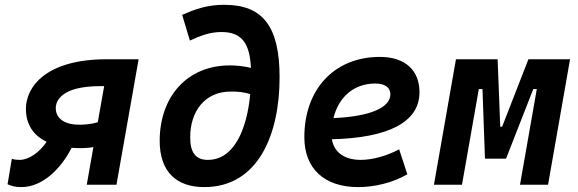

<svg xmlns="http://www.w3.org/2000/svg" viewBox="-20 -762 2384 792"><path d="M318.4 -150.9C334.5 -151.4 350.1 -152.3 365.2 -155.3L337.9 0H460.4L551.8 -517.6H420.9C165 -517.6 86.9 -400.4 86.9 -313C86.9 -251 115.7 -204.1 172.4 -177.2C143.1 -133.3 98.6 -102.5 61.5 -102.5C54.2 -102.5 40 -103 28.8 -106.9L11.2 -2C27.8 5.4 43 9.8 67.9 9.8C154.8 9.8 231 -64.9 275.4 -152.3C289.1 -151.4 303.2 -150.9 318.4 -150.9ZM383.3 -257.8C356.4 -249.5 330.6 -248 310.5 -247.6C252.4 -246.6 210 -269.5 210 -315.9C210 -344.2 231 -406.7 394.5 -406.7H409.7Z M822.3 9.8C1045.9 9.8 1133.3 -208.5 1133.3 -443.4C1133.3 -651.4 1065.4 -742.2 905.3 -742.2C831.5 -742.2 782.2 -722.7 731.4 -700.7L763.2 -594.7C808.6 -615.7 847.7 -629.9 893.6 -629.9C979 -629.9 1010.3 -581.5 1015.1 -481.9C986.8 -488.8 957.5 -492.2 928.2 -492.2C751.5 -492.2 640.1 -363.3 638.7 -184.1C637.7 -51.3 710 9.8 822.3 9.8ZM1012.2 -373.5C998.5 -228 945.3 -102.5 837.4 -102.5C788.1 -102.5 764.2 -131.8 764.6 -196.3C764.6 -300.8 823.2 -384.3 932.1 -384.3C957 -384.3 983.9 -383.3 1012.2 -373.5Z M1467.8 -102.5C1400.4 -102.5 1357.9 -133.8 1349.1 -187.5C1582 -193.4 1710.4 -257.8 1710.4 -381.8C1710.4 -473.1 1649.9 -527.3 1547.4 -527.3C1359.9 -527.3 1235.4 -395 1235.4 -195.8C1235.4 -66.4 1317.9 9.8 1457.5 9.8C1522.5 9.8 1597.7 -6.8 1660.2 -43L1626.5 -146C1575.2 -118.7 1516.6 -102.5 1467.8 -102.5ZM1355.5 -274.9C1377 -362.8 1440.9 -417.5 1527.8 -417.5C1567.9 -417.5 1590.3 -400.9 1590.3 -373C1590.3 -316.9 1503.9 -281.2 1355.5 -274.9Z M1770 0H1885.7L1955.1 -394.5H1970.2L1980.5 -107.4H2067.4L2179.7 -394.5H2194.3L2125 0H2240.7L2331.5 -517.6H2159.7L2051.3 -239.3H2043.5L2032.7 -517.6H1860.8Z"/></svg>

Font: Cascadia Code SemiBold
Style: Italic
Weight: 600
Italic angle: -10°
Monospace: yes
Designer: Aaron Bell
Foundry: Saja Typeworks
Version: Version 2404.023